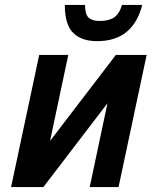

<svg xmlns="http://www.w3.org/2000/svg" viewBox="-20 -759 640 779"><path d="M25 0 139 -536H257L183 -187L450 -536H575L461 0H344L416 -340L156 0ZM374 -592Q311 -592 277 -625.5Q243 -659 243 -739H325Q325 -701 339.5 -687.5Q354 -674 384 -674Q421 -674 442.5 -688Q464 -702 475 -739H557Q539 -667 493.5 -629.5Q448 -592 374 -592Z"/></svg>

Font: Geist Mono
Style: Bold Italic
Weight: 700
Italic angle: -12°
Monospace: yes
Designer: Basement.studio, Andrés Briganti, Mateo Zaragoza
Foundry: Basement.studio, Vercel, Andrés Briganti, Guido Ferreyra, Mateo Zaragoza
Version: Version 1.500; ttfautohint (v1.8.4.7-5d5b)